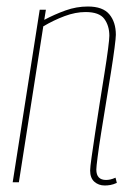

<svg xmlns="http://www.w3.org/2000/svg" viewBox="-20 -560 412 590"><path d="M102 -530H121L116 -499Q148 -516 181.5 -528Q215 -540 250 -540Q296 -540 316 -516Q336 -492 336 -453Q336 -444 332 -413Q328 -382 321 -338Q314 -294 306 -245.5Q298 -197 291 -153Q284 -109 280 -78Q276 -47 276 -39Q276 -7 306 -7Q312 -7 319 -8.5Q326 -10 335 -14L339 2Q328 7 319 8.5Q310 10 302 10Q283 10 270 -1.5Q257 -13 257 -36Q257 -46 261.5 -77.5Q266 -109 272.5 -152.5Q279 -196 286.5 -243.5Q294 -291 301 -334.5Q308 -378 312 -409Q316 -440 316 -450Q316 -481 300.5 -502Q285 -523 243 -523Q212 -523 178.5 -510.5Q145 -498 113 -479L38 0H19Z"/></svg>

Font: Georama SemiCondensed Thin
Style: Italic
Weight: 100
Width: 4
Italic angle: -9°
Designer: Jean-Baptiste Levee
Foundry: Production Type
Version: Version 1.000